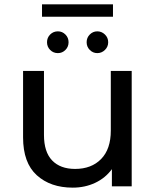

<svg xmlns="http://www.w3.org/2000/svg" viewBox="-20 -856 717 882"><path d="M314 6Q212 6 149 -51Q86 -108 86 -225V-530H182V-236Q182 -158 219.5 -119Q257 -80 325 -80Q400 -80 444.5 -125.5Q489 -171 489 -256V-530H585V0H494V-79Q464 -38 417 -16Q370 6 314 6ZM246 -612Q225 -612 210.5 -626.5Q196 -641 196 -662Q196 -683 210.5 -697.5Q225 -712 246 -712Q266 -712 280.5 -697.5Q295 -683 295 -662Q295 -641 280.5 -626.5Q266 -612 246 -612ZM427 -612Q407 -612 392.5 -626.5Q378 -641 378 -662Q378 -683 392.5 -697.5Q407 -712 427 -712Q447 -712 462 -697.5Q477 -683 477 -662Q477 -641 462 -626.5Q447 -612 427 -612ZM173 -779V-836H499V-779Z"/></svg>

Font: Montserrat Medium
Style: Regular
Weight: 500
Designer: Julieta Ulanovsky
Foundry: Julieta Ulanovsky
Version: Version 9.000; ttfautohint (v1.8.4.7-5d5b)